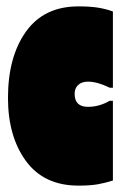

<svg xmlns="http://www.w3.org/2000/svg" viewBox="-20 -566 374 602"><path d="M256 -231Q291 -231 324 -250H334V0Q309 8 285.5 12Q262 16 226 16Q118 16 61.5 -61Q5 -138 5 -259Q5 -388 61.5 -467Q118 -546 226 -546Q263 -546 287.5 -542Q312 -538 334 -530V-291H324Q285 -310 256 -310Q236 -310 225 -299.5Q214 -289 214 -272Q214 -231 256 -231Z"/></svg>

Font: FFF_tuoi-tre Text
Style: Regular
Weight: 700
Designer: bBox Type GmbH
Foundry: bBox Type GmbH
Version: Version 1.001